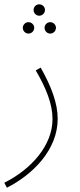

<svg xmlns="http://www.w3.org/2000/svg" viewBox="-28 -642 370 892"><path d="M154 -569C169 -569 181 -581 181 -596C181 -610 169 -622 154 -622C140 -622 128 -610 128 -596C128 -581 140 -569 154 -569ZM104 -486C119 -486 131 -498 131 -513C131 -527 119 -539 104 -539C90 -539 78 -527 78 -513C78 -498 90 -486 104 -486ZM205 -486C220 -486 232 -498 232 -513C232 -527 220 -539 205 -539C191 -539 179 -527 179 -513C179 -498 191 -486 205 -486ZM4 230C123 170 240 55 240 -90C240 -163 210 -241 161 -328L138 -315C186 -233 216 -159 216 -89C216 33 118 144 -8 207Z"/></svg>

Font: Noto Sans Arabic UI SmCn Th
Style: Regular
Weight: 100
Width: 4
Designer: Monotype Design Team, Nadine Chahine and Nizar Qandah
Foundry: Monotype Imaging Inc.
Version: Version 2.010